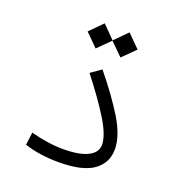

<svg xmlns="http://www.w3.org/2000/svg" viewBox="-124 -779 833 887"><g transform="rotate(20 293.0 -336.0)"><path d="M258.8 2Q215.8 2 171.6 -4.2Q127.4 -10.3 91.3 -22.9L99.6 -85Q139.6 -74.2 179.7 -68.1Q219.7 -62 259.8 -62Q337.4 -62 379.4 -82.8Q421.4 -103.5 421.4 -142.1Q421.4 -188.5 374.8 -263.9Q328.1 -339.4 253.4 -434.6L304.2 -470.2Q382.8 -374.5 433.6 -291.5Q484.4 -208.5 484.4 -142.1Q484.4 -75.7 430.7 -36.9Q377 2 258.8 2ZM363.3 -550.3 302.2 -610.8 241.2 -550.3 179.7 -611.8 241.2 -673.8 302.2 -612.3 363.3 -673.8 425.3 -611.8Z"/></g></svg>

Font: CaskaydiaMono NF Light
Style: Regular
Weight: 300
Designer: Aaron Bell
Foundry: Saja Typeworks
Version: Version 2111.001; ttfautohint (v1.8.4);Nerd Fonts 3.1.1